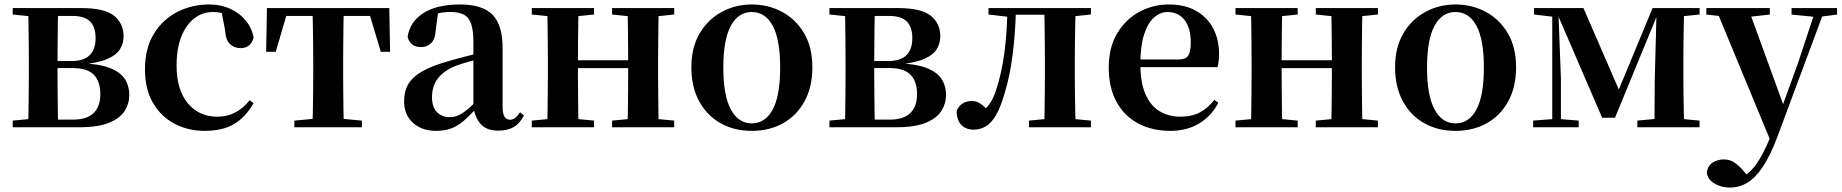

<svg xmlns="http://www.w3.org/2000/svg" viewBox="-20 -572 8279 863"><path d="M37.2 0V-29.9L147 -40.2L173.9 -34.4H309.4Q370.3 -34.4 400.6 -63.8Q431 -93.3 431 -148.7Q431 -205.2 402 -235.7Q373 -266.1 306.1 -266.1H173.9V-297.7H301.9Q409.7 -297.7 409.7 -401Q409.7 -449.9 385.1 -475.1Q360.5 -500.4 304.9 -500.4H173.9L147 -495.5L37.2 -506.8V-535.7H346.1Q449 -535.7 492.2 -501.5Q535.4 -467.3 535.4 -408.4Q535.4 -377.9 519.7 -351.4Q504 -324.9 461.3 -306.5Q418.6 -288.2 336.8 -281L338.3 -288Q421.9 -285.7 470.7 -267.5Q519.6 -249.2 540.3 -218.1Q561.1 -186.9 561.1 -144.2Q561.1 -106.6 540.7 -73.9Q520.2 -41.2 471.3 -20.6Q422.3 0 336.3 0ZM105.9 0Q107.6 -25.5 108.1 -67.4Q108.6 -109.4 109.1 -154.7Q109.6 -200 109.6 -234.8V-301.2Q109.6 -335.7 109.1 -381Q108.6 -426.4 108.1 -468.7Q107.6 -511 105.9 -535.7H241.5Q240.5 -511 240 -468.2Q239.5 -425.4 239 -376.5Q238.5 -327.7 238.5 -284.5V-234.8Q238.5 -200 239 -154.7Q239.5 -109.4 240 -67.4Q240.5 -25.5 241.5 0Z M900.1 16.2Q825.1 16.2 764.2 -16Q703.3 -48.3 667.4 -109.8Q631.6 -171.4 631.6 -259.7Q631.6 -354.7 671.5 -419.9Q711.4 -485 777.1 -518.5Q842.9 -551.9 921 -551.9Q972.5 -551.9 1014.8 -532.5Q1057.2 -513.2 1084.8 -479.5Q1112.4 -445.8 1120 -402.4Q1106.4 -355.6 1061.4 -355.6Q1033.9 -355.6 1014.1 -373.6Q994.4 -391.6 991.6 -436.8L973.8 -530.1L1041.7 -486.3Q1012.8 -503.2 988.1 -510.6Q963.4 -518 936.6 -518Q890.2 -518 853.2 -489.4Q816.1 -460.7 794.9 -407.1Q773.7 -353.5 773.7 -277.6Q773.7 -168.4 824 -108Q874.4 -47.5 957.2 -47.5Q1001.5 -47.5 1037.8 -66.7Q1074.2 -85.9 1101.9 -121.4L1119.8 -108.4Q1084.1 -45.4 1032.3 -14.6Q980.5 16.2 900.1 16.2Z M1176.2 -339.1 1179.8 -535.7H1729.8L1733.4 -339.1H1691.7L1633.1 -534.2L1699 -500.4H1210.6L1276.5 -534.2L1219.4 -339.1ZM1303.1 0V-29.9L1414.7 -40.2H1495.6L1606.5 -29.9V0ZM1384.2 0Q1385.2 -25.5 1386.1 -67.4Q1386.9 -109.4 1387.4 -154.7Q1387.9 -200 1387.9 -234.8V-301.2Q1387.9 -335.7 1387.4 -381Q1386.9 -426.4 1386.1 -468.7Q1385.2 -511 1384.2 -535.7H1525.4Q1524.4 -511 1523.9 -468.7Q1523.4 -426.4 1522.9 -381Q1522.4 -335.7 1522.4 -301.2V-234.8Q1522.4 -200 1522.9 -154.7Q1523.4 -109.4 1523.9 -67.4Q1524.4 -25.5 1525.4 0Z M1939.6 16.2Q1877.2 16.2 1836.8 -19.4Q1796.3 -54.9 1796.3 -117.6Q1796.3 -161.2 1815 -193.6Q1833.7 -226.1 1878.1 -251.5Q1922.6 -277 1998.4 -297.9Q2037.8 -309.4 2087.4 -322Q2137 -334.6 2177 -344.4V-318.9Q2137 -308.9 2097 -297.6Q2056.9 -286.4 2030.1 -276.7Q1976.3 -254.9 1949.1 -220.6Q1921.8 -186.4 1921.8 -135.9Q1921.8 -90.4 1944.1 -67.9Q1966.3 -45.3 2003 -45.3Q2019.3 -45.3 2037.7 -52.6Q2056.1 -59.9 2080.4 -79.7Q2104.8 -99.4 2138.3 -135.5L2153.8 -82.4H2118.7Q2089.6 -50.6 2064.2 -28.7Q2038.7 -6.8 2009.4 4.7Q1980 16.2 1939.6 16.2ZM2219.1 15.2Q2167.6 15.2 2140.9 -14.2Q2114.2 -43.6 2107.9 -94V-96.5V-381.4Q2107.9 -434.7 2097.8 -464.5Q2087.7 -494.3 2064.6 -506.3Q2041.5 -518.3 2003 -518.3Q1977.4 -518.3 1950.3 -512.2Q1923.2 -506.1 1886.8 -491.2L1949.1 -516.3L1938.9 -439.2Q1936.3 -395.9 1917.6 -378Q1898.8 -360.2 1873.3 -360.2Q1824.1 -360.2 1812.2 -406.5Q1821.9 -473.5 1882.4 -512.7Q1942.9 -551.9 2048.1 -551.9Q2148.4 -551.9 2193.7 -505.9Q2239.1 -459.8 2239.1 -356.2V-94.8Q2239.1 -60.3 2247.8 -47Q2256.6 -33.8 2272.7 -33.8Q2284.3 -33.8 2294.3 -40.9Q2304.3 -48.1 2317.7 -67.2L2334.9 -53.4Q2317 -17.5 2289.2 -1.1Q2261.4 15.2 2219.1 15.2Z M2438.9 0Q2440.6 -25.5 2441.1 -67.5Q2441.6 -109.6 2442.1 -154.8Q2442.6 -200 2442.6 -234.8V-301.2Q2442.6 -335.7 2442.1 -381.1Q2441.6 -426.5 2441.1 -468.7Q2440.6 -511 2438.9 -535.7H2580.6Q2579.6 -510.7 2579.1 -467.8Q2578.6 -425 2578.1 -378Q2577.6 -331 2577.6 -291.8V-270.6Q2577.6 -217.9 2578.1 -165Q2578.6 -112.1 2579.1 -68.6Q2579.6 -25.1 2580.6 0ZM2799.6 0Q2801.6 -25.1 2802.1 -68.6Q2802.6 -112.1 2803.1 -165Q2803.6 -217.9 2803.6 -270.6V-291.8Q2803.6 -330.7 2803.1 -378Q2802.6 -425.4 2802.1 -468.1Q2801.6 -510.7 2799.6 -535.7H2941Q2940 -510.7 2939.5 -468.5Q2939 -426.3 2938.5 -381Q2938 -335.6 2938 -301.2V-234.8Q2938 -200 2938.5 -154.8Q2939 -109.6 2939.5 -67.5Q2940 -25.5 2941 0ZM2370.2 0V-29.9L2480 -40.2H2541.6L2649.8 -29.9V0ZM2370.2 -506.8V-535.7H2649.8V-506.8L2541.6 -495.5H2480ZM2731.2 0V-29.9L2839.9 -40.2H2902.5L3010.4 -29.9V0ZM2731.2 -506.8V-535.7H3010.4V-506.8L2902.5 -495.5H2839.9ZM2509.9 -265.9V-301H2870.1V-265.9Z M3359 16.2Q3279.7 16.2 3218.5 -18.3Q3157.3 -52.8 3122.5 -117Q3087.6 -181.2 3087.6 -269.8Q3087.6 -359.1 3124.8 -422Q3162 -484.9 3223.9 -518.4Q3285.8 -551.9 3359 -551.9Q3433.1 -551.9 3495.1 -518.8Q3557 -485.6 3594.2 -422.7Q3631.4 -359.8 3631.4 -269.8Q3631.4 -180.5 3596 -116.3Q3560.6 -52 3499.4 -17.9Q3438.2 16.2 3359 16.2ZM3359 -17.5Q3420 -17.5 3453.4 -80.1Q3486.7 -142.6 3486.7 -268.1Q3486.7 -394.2 3453.4 -456.1Q3420 -518 3359 -518Q3298.7 -518 3265 -456.1Q3231.2 -394.2 3231.2 -268.1Q3231.2 -142.6 3265 -80.1Q3298.7 -17.5 3359 -17.5Z M3708.2 0V-29.9L3818 -40.2L3844.9 -34.4H3980.4Q4041.3 -34.4 4071.6 -63.8Q4102 -93.3 4102 -148.7Q4102 -205.2 4073 -235.7Q4044 -266.1 3977.1 -266.1H3844.9V-297.7H3972.9Q4080.7 -297.7 4080.7 -401Q4080.7 -449.9 4056.1 -475.1Q4031.5 -500.4 3975.9 -500.4H3844.9L3818 -495.5L3708.2 -506.8V-535.7H4017.1Q4120 -535.7 4163.2 -501.5Q4206.4 -467.3 4206.4 -408.4Q4206.4 -377.9 4190.7 -351.4Q4175 -324.9 4132.3 -306.5Q4089.6 -288.2 4007.8 -281L4009.3 -288Q4092.9 -285.7 4141.7 -267.5Q4190.6 -249.2 4211.3 -218.1Q4232.1 -186.9 4232.1 -144.2Q4232.1 -106.6 4211.7 -73.9Q4191.2 -41.2 4142.3 -20.6Q4093.3 0 4007.3 0ZM3776.9 0Q3778.6 -25.5 3779.1 -67.4Q3779.6 -109.4 3780.1 -154.7Q3780.6 -200 3780.6 -234.8V-301.2Q3780.6 -335.7 3780.1 -381Q3779.6 -426.4 3779.1 -468.7Q3778.6 -511 3776.9 -535.7H3912.5Q3911.5 -511 3911 -468.2Q3910.5 -425.4 3910 -376.5Q3909.5 -327.7 3909.5 -284.5V-234.8Q3909.5 -200 3910 -154.7Q3910.5 -109.4 3911 -67.4Q3911.5 -25.5 3912.5 0Z M4355.8 10.7Q4321.5 10.7 4300.8 -10.6Q4280 -31.9 4280 -74Q4289.6 -96.8 4307.6 -107.4Q4325.7 -118.1 4348.2 -118.1Q4368.9 -118.1 4386.2 -106.6Q4403.5 -95.1 4422.3 -73V-60.3H4397.4V-73.7Q4417.4 -89.2 4431 -109.6Q4444.6 -129.9 4456.2 -164.2Q4481.5 -239.5 4494.1 -331.7Q4506.8 -423.8 4508 -535.7H4546.7Q4543.9 -422.3 4531.6 -326.4Q4519.3 -230.5 4496.1 -154.6Q4477.9 -90 4456.4 -53.8Q4434.9 -17.5 4410 -3.4Q4385 10.7 4355.8 10.7ZM4423.1 -506.8V-535.7H4526.9V-495.5H4519.1ZM4528.1 -505.7V-535.7H4717.2V-505.7ZM4604.9 0V-29.9L4713.2 -40.2H4776.3L4883.5 -29.9V0ZM4673.6 0Q4674.6 -25.5 4675.1 -67.4Q4675.6 -109.4 4676.1 -154.7Q4676.6 -200 4676.6 -234.8V-301.2Q4676.6 -335.7 4676.1 -381Q4675.6 -426.4 4675.1 -468.7Q4674.6 -511 4673.6 -535.7H4815.1Q4814.1 -511 4813.1 -468.7Q4812.1 -426.4 4811.6 -381Q4811.1 -335.7 4811.1 -301.2V-234.8Q4811.1 -200 4811.6 -154.7Q4812.1 -109.4 4813.1 -67.4Q4814.1 -25.5 4815.1 0ZM4743.8 -495.5V-535.7H4883.5V-506.8L4776.3 -495.5Z M5240.2 16.2Q5159.8 16.2 5097.2 -16.5Q5034.6 -49.1 4999.1 -113Q4963.6 -176.9 4963.6 -268.8Q4963.6 -358.8 5001.6 -422.2Q5039.5 -485.7 5101.2 -518.8Q5162.9 -551.9 5233.4 -551.9Q5307.1 -551.9 5357.5 -522.5Q5407.8 -493.1 5433.6 -443.2Q5459.4 -393.3 5459.4 -330.9Q5459.4 -296.1 5452.7 -270.2H5022.1V-304.6H5277.4Q5309.5 -304.6 5320.9 -322.2Q5332.3 -339.8 5332.3 -380.4Q5332.3 -446.3 5304.2 -482.2Q5276.1 -518 5228.1 -518Q5194.7 -518 5166.6 -492.9Q5138.6 -467.8 5122.1 -416Q5105.7 -364.1 5105.7 -282.7Q5105.7 -200.5 5128.9 -148.2Q5152 -95.8 5192.8 -71.7Q5233.5 -47.5 5285.4 -47.5Q5338.4 -47.5 5374.9 -67.7Q5411.3 -87.9 5438.2 -123.2L5456.1 -109.9Q5424.6 -49.8 5369.7 -16.8Q5314.7 16.2 5240.2 16.2Z M5601.9 0Q5603.6 -25.5 5604.1 -67.5Q5604.6 -109.6 5605.1 -154.8Q5605.6 -200 5605.6 -234.8V-301.2Q5605.6 -335.7 5605.1 -381.1Q5604.6 -426.5 5604.1 -468.7Q5603.6 -511 5601.9 -535.7H5743.6Q5742.6 -510.7 5742.1 -467.8Q5741.6 -425 5741.1 -378Q5740.6 -331 5740.6 -291.8V-270.6Q5740.6 -217.9 5741.1 -165Q5741.6 -112.1 5742.1 -68.6Q5742.6 -25.1 5743.6 0ZM5962.6 0Q5964.6 -25.1 5965.1 -68.6Q5965.6 -112.1 5966.1 -165Q5966.6 -217.9 5966.6 -270.6V-291.8Q5966.6 -330.7 5966.1 -378Q5965.6 -425.4 5965.1 -468.1Q5964.6 -510.7 5962.6 -535.7H6104Q6103 -510.7 6102.5 -468.5Q6102 -426.3 6101.5 -381Q6101 -335.6 6101 -301.2V-234.8Q6101 -200 6101.5 -154.8Q6102 -109.6 6102.5 -67.5Q6103 -25.5 6104 0ZM5533.2 0V-29.9L5643 -40.2H5704.6L5812.8 -29.9V0ZM5533.2 -506.8V-535.7H5812.8V-506.8L5704.6 -495.5H5643ZM5894.2 0V-29.9L6002.9 -40.2H6065.5L6173.4 -29.9V0ZM5894.2 -506.8V-535.7H6173.4V-506.8L6065.5 -495.5H6002.9ZM5672.9 -265.9V-301H6033.1V-265.9Z M6522 16.2Q6442.7 16.2 6381.5 -18.3Q6320.3 -52.8 6285.5 -117Q6250.6 -181.2 6250.6 -269.8Q6250.6 -359.1 6287.8 -422Q6325 -484.9 6386.9 -518.4Q6448.8 -551.9 6522 -551.9Q6596.1 -551.9 6658.1 -518.8Q6720 -485.6 6757.2 -422.7Q6794.4 -359.8 6794.4 -269.8Q6794.4 -180.5 6759 -116.3Q6723.6 -52 6662.4 -17.9Q6601.2 16.2 6522 16.2ZM6522 -17.5Q6583 -17.5 6616.4 -80.1Q6649.7 -142.6 6649.7 -268.1Q6649.7 -394.2 6616.4 -456.1Q6583 -518 6522 -518Q6461.7 -518 6428 -456.1Q6394.2 -394.2 6394.2 -268.1Q6394.2 -142.6 6428 -80.1Q6461.7 -17.5 6522 -17.5Z M7181.3 -42.8 6979.5 -510.6H6969.7V-535.7H7097.3L7267.1 -144.6H7245.9L7408 -535.7H7441.2V-512.1H7432.2L7239.2 -42.8ZM7416.3 0 7417.9 -217.9 7426.2 -535.7H7550.1Q7549.1 -511 7548.3 -468.7Q7547.4 -426.4 7546.9 -381Q7546.4 -335.7 7546.4 -301.2V-234.8Q7546.4 -200 7546.9 -154.7Q7547.4 -109.4 7548.3 -67.4Q7549.1 -25.5 7550.1 0ZM6871.2 0V-29.9L6966.9 -37.3H6985.5L7075.9 -29.9V0ZM7339.5 0V-29.9L7448.3 -40.2H7510.6L7619.1 -29.9V0ZM6875.2 -506.8V-535.7H6981.8V-495.5H6970.5ZM6957.1 0V-535.7H6984.1L6996 -219.6V0ZM7478.6 -495.5V-535.7H7619.3V-506.8L7510.9 -495.5Z M7755.5 271Q7716.5 271 7685.2 252.3Q7653.8 233.6 7651.6 201.1Q7656.8 171.7 7679.3 158.1Q7701.8 144.5 7728.1 144.5Q7754.6 144.5 7775.5 158.4Q7796.4 172.4 7814.6 194L7844.7 229.9L7809.6 252.4L7790.4 235.4Q7838.2 214.9 7871.7 169.1Q7905.3 123.3 7936 46.7L7966.1 -25.6L7975 -49.7L8062.1 -289.9L8143.4 -535.7H8184.3L7969 42.9Q7937.1 127.2 7903.7 177.4Q7870.2 227.6 7834 249.3Q7797.7 271 7755.5 271ZM7942.7 72.2 7691.1 -535.7H7837.5L7997.1 -97.3L8003.1 -86.2ZM7649.7 -506.5V-535.7H7935V-506.5L7836.7 -495.8H7750.6ZM8032.5 -506.5V-535.7H8237.1V-506.5L8155.4 -496.1H8137.8Z"/></svg>

Font: Noto Serif JP
Style: Regular
Weight: 200
Designer: Ryoko NISHIZUKA 西塚涼子 (kana & ideographs); Frank Grießhammer (Latin, Greek & Cyrillic); Wenlong ZHANG 张文龙 (bopomofo); San
Foundry: Adobe
Version: Version 2.001;hotconv 1.1.0;makeotfexe 2.6.0